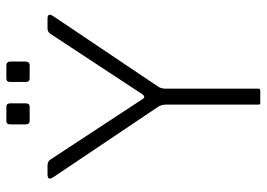

<svg xmlns="http://www.w3.org/2000/svg" viewBox="-137 -699 836 602"><g transform="rotate(-90 281.0 -398.0)"><path d="M304 -299V-6Q304 0 298 0H258Q254 0 254 -6V-299Q253 -310 248 -319L27 -648Q14 -667 35 -667H63Q75 -667 81 -659L272 -368Q278 -359 286 -369L476 -658Q482 -667 493 -667H523Q543 -667 532 -650L309 -318Q305 -311 304 -299ZM325 -736V-784Q325 -796 336 -796H377Q389 -796 389 -783V-737Q389 -723 378 -723H336Q325 -723 325 -736ZM192 -736V-783Q192 -796 202 -796H248Q258 -796 258 -783V-736Q258 -723 248 -723H203Q192 -723 192 -736Z"/></g></svg>

Font: Vivano Light
Style: Regular
Weight: 300
Designer: Joe Prince, Josias Burgherr
Version: Version 2.064;September 19, 2022;FontCreator 14.0.0.2877 64-